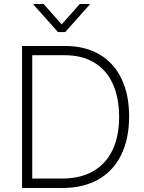

<svg xmlns="http://www.w3.org/2000/svg" viewBox="-20 -936 718 956"><path d="M89.8 0V-707H304.7Q403.8 -707 475.3 -665Q546.9 -623 585 -543.9Q623 -464.8 623 -355.5Q622.6 -244.1 583.3 -164.3Q543.9 -84.5 469.2 -42.2Q394.5 0 290 0ZM288.1 -46.9Q379.9 -46.9 443.8 -83.5Q507.8 -120.1 540.5 -189.5Q573.2 -258.8 573.2 -355.5Q572.8 -450.7 541.3 -519.3Q509.8 -587.9 449 -624.5Q388.2 -661.1 301.8 -661.1H140.6V-46.9ZM287.1 -814.5 377 -916H425.8V-912.1L304.7 -776.4H268.6L147.5 -912.1V-916H197.3Z"/></svg>

Font: Pretendard GOV ExtraLight
Style: Regular
Weight: 200
Designer: Base glyphs from Inter by Rasmus Andersson; Hangeul glyphs from Noto Sans CJK(Source Han Sans) by Jang Soo-young and Kan
Foundry: Kil Hyung-jin
Version: Version 1.309